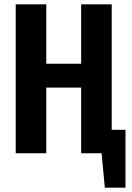

<svg xmlns="http://www.w3.org/2000/svg" viewBox="-20 -712 611 892"><path d="M499 -109H563V160H467L452 0H357V-305H195V0H53V-692H195V-416H357V-692H499Z"/></svg>

Font: Fira Sans Extra Condensed SemiBold
Style: Regular
Weight: 600
Width: 1
Designer: Carrois Corporate & Edenspiekermann AG
Foundry: Carrois Corporate GbR & Edenspiekermann AG
Version: Version 4.203